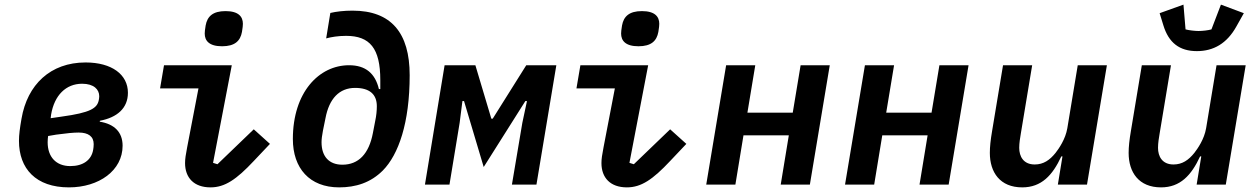

<svg xmlns="http://www.w3.org/2000/svg" viewBox="-20 -798 5440 830"><path d="M278 12C408 12 510 -61 510 -168C510 -227 474 -262 411 -272L412 -276C486 -290 533 -330 533 -397C533 -476 463 -528 350 -528C198 -528 98 -432 73 -285C66 -245 62 -216 62 -189C62 -69 135 12 278 12ZM284 -80C222 -80 186 -120 186 -183C186 -193 187 -203 188 -210L223 -216C268 -222 297 -225 320 -225C362 -225 385 -208 385 -175C385 -166 384 -158 383 -152C376 -106 339 -80 284 -80ZM199 -287 201 -303C215 -386 265 -436 335 -436C386 -436 409 -411 409 -382C409 -376 408 -370 407 -365C400 -330 371 -311 247 -294Z M940 -598C995 -598 1019 -621 1026 -660C1029 -678 1030 -688 1030 -695C1030 -726 1011 -750 955 -750C900 -750 876 -727 869 -688C866 -670 865 -660 865 -653C865 -622 884 -598 940 -598ZM890 12C952 12 1002 -22 1077 -102L1147 -176L1077 -239L920 -88L901 -94L982 -516H689L672 -416H838L789 -161C783 -129 780 -112 780 -93C780 -30 818 12 890 12Z M1446 12C1518 12 1582 -8 1635 -61C1703 -130 1751 -267 1751 -473C1751 -656 1671 -752 1504 -752C1467 -752 1433 -748 1408 -742L1390 -632C1412 -638 1442 -643 1476 -643C1579 -643 1624 -589 1624 -452V-413H1618C1602 -480 1561 -516 1489 -516C1359 -516 1246 -399 1246 -197C1246 -71 1318 12 1446 12ZM1460 -86C1403 -86 1370 -121 1370 -183C1370 -196 1372 -212 1376 -233L1387 -287C1403 -372 1447 -418 1515 -418C1577 -418 1609 -391 1609 -339C1609 -320 1607 -298 1602 -275L1592 -223C1575 -133 1530 -86 1460 -86Z M1817 0H1923L1967 -267L1979 -361H1986L2071 -76L2251 -361H2258L2238 -267L2193 0H2299L2385 -516H2255L2110 -285H2104L2035 -516H1902Z M2740 -598C2795 -598 2819 -621 2826 -660C2829 -678 2830 -688 2830 -695C2830 -726 2811 -750 2755 -750C2700 -750 2676 -727 2669 -688C2666 -670 2665 -660 2665 -653C2665 -622 2684 -598 2740 -598ZM2690 12C2752 12 2802 -22 2877 -102L2947 -176L2877 -239L2720 -88L2701 -94L2782 -516H2489L2472 -416H2638L2589 -161C2583 -129 2580 -112 2580 -93C2580 -30 2618 12 2690 12Z M3033 0H3159L3194 -213H3390L3355 0H3481L3567 -516H3441L3407 -311H3211L3245 -516H3119Z M3633 0H3759L3794 -213H3990L3955 0H4081L4167 -516H4041L4007 -311H3811L3845 -516H3719Z M4553 0H4679L4765 -516H4639L4594 -244C4586 -196 4557 -155 4543 -137C4518 -106 4491 -87 4453 -87C4404 -87 4386 -122 4386 -159C4386 -180 4390 -203 4393 -221L4442 -516H4316L4269 -233C4262 -192 4259 -163 4259 -137C4259 -53 4303 12 4399 12C4482 12 4530 -40 4568 -122H4573Z M5153 0H5279L5365 -516H5239L5194 -244C5186 -196 5157 -155 5143 -137C5118 -106 5091 -87 5053 -87C5004 -87 4986 -122 4986 -159C4986 -180 4990 -203 4993 -221L5042 -516H4916L4869 -233C4862 -192 4859 -163 4859 -137C4859 -53 4903 12 4999 12C5082 12 5130 -40 5168 -122H5173ZM5154 -577C5226 -577 5284 -610 5325 -684L5357 -741L5258 -778L5217 -671C5204 -667 5179 -664 5161 -664C5146 -664 5119 -667 5105 -671L5096 -778L4993 -741L5009 -689C5032 -613 5079 -577 5154 -577Z"/></svg>

Font: IBM Plex Mono SmBld
Style: Italic
Weight: 600
Italic angle: -9.5°
Monospace: yes
Designer: Mike Abbink, Paul van der Laan, Pieter van Rosmalen
Foundry: Bold Monday
Version: Version 2.004